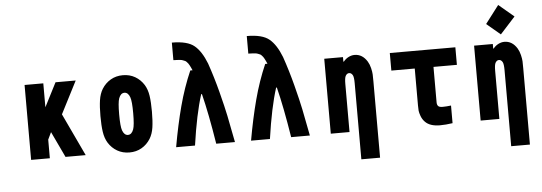

<svg xmlns="http://www.w3.org/2000/svg" viewBox="-68 -1230 4802 1702"><g transform="rotate(-5 2333.5 -378.5)"><path d="M333.3 0H166.7V-666.7H333.3V-453.8L442.1 -666.7H621.7L474 -378.3L652.3 0H472.7L363.9 -229.8L333.3 -166Z M1228.5 -572.9Q1253.9 -531.2 1262.4 -474.3Q1270.8 -417.3 1270.8 -333.3Q1270.8 -249.3 1262.4 -192.4Q1253.9 -135.4 1228.5 -93.8Q1197.9 -44.9 1150.1 -17.3Q1102.2 10.4 1041.7 10.4Q981.1 10.4 933.3 -17.3Q885.4 -44.9 854.8 -93.8Q829.4 -135.4 821 -192.4Q812.5 -249.3 812.5 -333.3Q812.5 -417.3 821 -474.3Q829.4 -531.2 854.8 -572.9Q885.4 -621.7 933.3 -649.4Q981.1 -677.1 1041.7 -677.1Q1102.2 -677.1 1150.1 -649.4Q1197.9 -621.7 1228.5 -572.9ZM992.2 -475.9Q979.2 -440.1 979.2 -333.3Q979.2 -226.6 992.2 -190.8Q1008.5 -145.8 1041.7 -145.8Q1074.9 -145.8 1091.1 -190.8Q1104.2 -226.6 1104.2 -333.3Q1104.2 -440.1 1091.1 -475.9Q1074.9 -520.8 1041.7 -520.8Q1008.5 -520.8 992.2 -475.9Z M1725.9 -449.2H1719.4Q1664.7 -278 1625 0H1457Q1491.5 -195.3 1534.5 -357.7Q1577.5 -520.2 1641.3 -666.7H1661.5Q1653.6 -684.9 1650.1 -692.1Q1646.5 -699.2 1640 -712.2Q1633.5 -725.3 1629.2 -729.8Q1625 -734.4 1617.5 -743.2Q1610 -752 1602.9 -754.6Q1595.7 -757.2 1585.3 -761.7Q1574.9 -766.3 1562.5 -767.3Q1550.1 -768.2 1534.8 -769.5Q1519.5 -770.8 1500 -770.8V-927.1Q1638.7 -927.1 1699.9 -875.7Q1760.4 -825.5 1804 -714.2Q1848.3 -585.9 1882.8 -452.1Q1917.3 -318.4 1933.6 -239.3Q1949.9 -160.2 1980.5 0H1813.8Q1770.8 -270.2 1725.9 -449.2Z M2392.6 -449.2H2386.1Q2331.4 -278 2291.7 0H2123.7Q2158.2 -195.3 2201.2 -357.7Q2244.1 -520.2 2307.9 -666.7H2328.1Q2320.3 -684.9 2316.7 -692.1Q2313.2 -699.2 2306.6 -712.2Q2300.1 -725.3 2295.9 -729.8Q2291.7 -734.4 2284.2 -743.2Q2276.7 -752 2269.5 -754.6Q2262.4 -757.2 2252 -761.7Q2241.5 -766.3 2229.2 -767.3Q2216.8 -768.2 2201.5 -769.5Q2186.2 -770.8 2166.7 -770.8V-927.1Q2305.3 -927.1 2366.5 -875.7Q2427.1 -825.5 2470.7 -714.2Q2515 -585.9 2549.5 -452.1Q2584 -318.4 2600.3 -239.3Q2616.5 -160.2 2647.1 0H2480.5Q2437.5 -270.2 2392.6 -449.2Z M3103.5 -677.1Q3173.2 -677.1 3216.1 -607.4Q3231.8 -581.4 3239.9 -547.5Q3248 -513.7 3249 -491.2Q3250 -468.8 3250 -427.7V250H3083.3V-427.7Q3083.3 -480.5 3073.6 -498.7Q3061.2 -520.8 3041.7 -520.8Q3022.1 -520.8 3009.8 -498.7Q3000 -480.5 3000 -427.7V0H2833.3V-666.7H3000V-626.3H3004.6Q3022.8 -649.7 3049.5 -663.4Q3076.2 -677.1 3103.5 -677.1Z M3916.7 1.3Q3855.5 10.4 3804.7 10.4Q3714.8 10.4 3672.5 -33.9Q3650.4 -56.6 3639.3 -86.9Q3628.3 -117.2 3626.6 -135.1Q3625 -153 3625 -181.6V-510.4H3416.7V-666.7H4000V-510.4H3791.7V-194.7Q3791.7 -173.8 3801.8 -162.1Q3811.8 -150.4 3841.1 -150.4Q3873.7 -150.4 3916.7 -155.6Z M4546.2 -893.2 4412.1 -745.4 4289.7 -848.3 4410.8 -1007.2ZM4436.8 -677.1Q4506.5 -677.1 4549.5 -607.4Q4565.1 -581.4 4573.2 -547.5Q4581.4 -513.7 4582.4 -491.2Q4583.3 -468.8 4583.3 -427.7V250H4416.7V-427.7Q4416.7 -480.5 4406.9 -498.7Q4394.5 -520.8 4375 -520.8Q4355.5 -520.8 4343.1 -498.7Q4333.3 -480.5 4333.3 -427.7V0H4166.7V-666.7H4333.3V-626.3H4337.9Q4356.1 -649.7 4382.8 -663.4Q4409.5 -677.1 4436.8 -677.1Z"/></g></svg>

Font: Monoid
Style: Bold
Weight: 700
Width: 4
Designer: Andreas Larsen (@larsenwork)
Version: Version 0.61